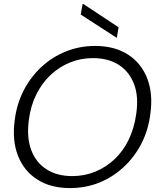

<svg xmlns="http://www.w3.org/2000/svg" viewBox="-20 -946 805 978"><path d="M336 12Q238 12 170 -31.5Q102 -75 71.5 -153Q41 -231 55 -334Q65 -416 100.5 -485Q136 -554 191 -605Q246 -656 316 -684Q386 -712 464 -712Q564 -712 632 -668Q700 -624 730 -546.5Q760 -469 746 -367Q736 -284 700.5 -215Q665 -146 610 -95Q555 -44 486 -16Q417 12 336 12ZM348 -49Q410 -49 465 -71.5Q520 -94 564 -135.5Q608 -177 636 -235.5Q664 -294 674 -366Q687 -455 662.5 -518.5Q638 -582 584.5 -616Q531 -650 453 -650Q391 -650 336 -627.5Q281 -605 237.5 -564Q194 -523 165 -465Q136 -407 127 -335Q115 -246 139 -182Q163 -118 217 -83.5Q271 -49 348 -49ZM575 -753 391 -872 401 -926H404L584 -807Z"/></svg>

Font: DM Sans 36pt Light
Style: Italic
Weight: 300
Italic angle: -10°
Designer: Colophon Foundry, Jonny Pinhorn
Foundry: Colophon Foundry
Version: Version 4.004;gftools[0.9.30]